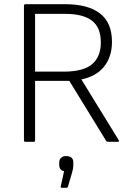

<svg xmlns="http://www.w3.org/2000/svg" viewBox="-20 -675 639 914"><path d="M101 0Q94 0 94 -7V-648Q94 -655 101 -655H291Q399 -655 456 -611Q513 -567 513 -476Q513 -405 476 -358.5Q439 -312 368 -297V-296L545 -8Q550 0 540 0H493Q488 0 485 -5L310 -290H147V-7Q147 0 141 0ZM147 -334H283Q377 -334 418.5 -369.5Q460 -405 460 -473Q460 -544 418 -576.5Q376 -609 290 -609H147ZM274 219Q268 219 269 213L285 140Q262 135 262 110V98Q262 84 271 76Q280 68 294 68Q329 68 329 98V110Q329 127 323 147L303 215Q302 219 296 219Z"/></svg>

Font: Sofia Sans Light
Style: Regular
Weight: 300
Designer: Botio Nikoltchev, Ani Petrova
Foundry: lettersoup
Version: Version 4.100; ttfautohint (v1.8.3)